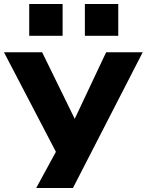

<svg xmlns="http://www.w3.org/2000/svg" viewBox="-25 -766 738 966"><path d="M157 180 284 -53V51L-5 -503H187L353 -164H349L509 -503H693L342 180ZM402 -586V-746H570V-586ZM122 -586V-746H290V-586Z"/></svg>

Font: Nunito Sans 7pt Expanded ExtraBold
Style: Regular
Weight: 800
Width: 7
Designer: Vernon Adams
Foundry: Vernon Adams
Version: Version 3.101;gftools[0.9.27]